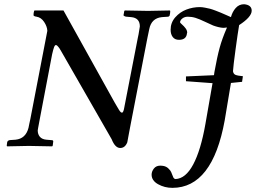

<svg xmlns="http://www.w3.org/2000/svg" viewBox="-20 -697 1222 917"><path d="M587.9 -17.1Q577.1 9.8 554.2 9.8Q529.8 9.8 513.2 -32.2L272.9 -451.2Q267.1 -460 264.2 -465.8Q252.9 -481.9 247.1 -481.9Q242.2 -481.9 238.3 -471.9Q234.4 -461.9 229 -438L169.9 -127.9Q163.1 -92.8 162.1 -85.9Q160.2 -78.1 160.2 -74.2Q160.2 -55.7 170.4 -43.7Q180.7 -31.7 201.2 -29.8Q205.1 -29.3 213.1 -28.8Q221.2 -28.3 225.1 -27.8Q231 -27.8 232.9 -25.9Q235.4 -23.4 233.9 -18.1L231.9 -2Q230.5 1.5 229 2Q139.2 0 123 0H112.8Q92.3 0 14.2 2L12.2 0Q12.7 -1.5 12.9 -7.6Q13.2 -13.7 14.2 -17.1Q15.6 -25.4 25.9 -27.8Q30.3 -28.3 40.3 -28.8Q50.3 -29.3 54.2 -29.8Q103 -34.7 116.2 -86.9Q117.2 -90.8 119.9 -105.5Q122.6 -120.1 125 -128.9L206.1 -549.8Q205.1 -570.8 190.7 -592.3Q176.3 -613.8 154.8 -617.2Q141.6 -619.1 140.1 -624Q140.1 -636.2 143.1 -645L145 -647H283.2L527.8 -207Q546.9 -174.3 547.9 -172.9Q557.1 -157.7 563 -159.2Q569.8 -159.2 574.2 -187L638.2 -516.1Q641.6 -529.3 646 -559.1Q647.9 -566.9 647.9 -570.8Q647.9 -611.3 606.9 -615.2Q603 -615.7 595.5 -616.2Q587.9 -616.7 584 -617.2Q580.1 -617.2 575.2 -619.6Q570.3 -622.1 569.8 -624Q570.3 -626 571.5 -632.6Q572.8 -639.2 573.2 -643.1Q574.7 -646.5 576.2 -647Q666 -645 687 -645Q701.2 -645 791 -647L793 -645Q793 -632.8 791 -627Q791 -619.6 783.2 -617.2Q777.8 -616.7 767.6 -616.2Q757.3 -615.7 752.9 -615.2Q703.1 -609.9 692.9 -558.1Q690.9 -551.8 684.1 -516.1L604 -103Q601.6 -89.4 595.7 -59.1Q589.8 -28.8 587.9 -17.1ZM868.2 -332 1002 -337.9 1003.9 -352.1Q1017.1 -425.3 1029.1 -469Q1041 -512.7 1063 -563V-565.9Q1053.2 -564 1045.9 -564Q1024.9 -565.4 998 -575.2Q986.3 -580.1 959.2 -593Q932.1 -606 914.1 -611.6Q896 -617.2 877 -617.2Q861.8 -617.2 851.3 -609.1Q840.8 -601.1 839.8 -590.8Q840.8 -587.4 849.6 -579.8Q858.4 -572.3 866.2 -562Q874 -551.8 874 -541Q874 -539.1 873 -538.1Q870.1 -506.8 835 -506.8Q815.4 -506.8 805.2 -520Q794.9 -533.2 794.9 -555.2Q794.9 -588.9 817.1 -614.3Q839.4 -639.6 870.4 -651.4Q901.4 -663.1 934.1 -663.1Q945.3 -663.1 959 -660.4Q972.7 -657.7 982.7 -655.3Q992.7 -652.8 1010.3 -646Q1027.8 -639.2 1034.4 -636.5Q1041 -633.8 1060.8 -625Q1080.6 -616.2 1083 -615.2Q1089.8 -640.6 1105.7 -658.7Q1121.6 -676.8 1146 -676.8Q1182.1 -673.3 1182.1 -646Q1182.1 -616.2 1122.1 -577.1Q1115.7 -540 1105 -460.9Q1094.2 -381.8 1092.8 -356.9Q1094.7 -343.8 1104.5 -339.6Q1114.3 -335.4 1140.1 -333L1136.2 -306.2L1083 -300.8Q1055.2 -131.8 1053.2 -122.1Q994.6 200.2 803.2 200.2Q766.1 200.2 735.1 182.9Q704.1 165.5 704.1 137.2Q704.1 122.1 714.8 108.2Q725.6 94.2 745.1 94.2Q762.2 94.2 772.9 99.6Q783.7 105 793 117.2Q797.9 124 801.5 134.8Q805.2 145.5 808.3 151.4Q811.5 157.2 817.9 158.2Q866.7 156.2 902.8 88.4Q939 20.5 960.9 -104Q964.8 -125 995.1 -299.8L868.2 -309.1Z"/></svg>

Font: Common Serif News
Style: Italic
Weight: 450
Italic angle: -12°
Designer: Philipp H. Poll, Khaled Hosny
Foundry: Stefan Peev, Context Ltd.
Version: Version 1.026